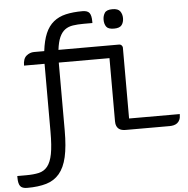

<svg xmlns="http://www.w3.org/2000/svg" viewBox="-110 -836 1188 1211"><g transform="rotate(-5 484.5 -230.0)"><path d="M1012 -70Q1012 -48 1006 -34.5Q1000 -21 990 -13.5Q980 -6 967.5 -3Q955 0 942 0H662Q651 0 640 -2.5Q629 -5 620.5 -11.5Q612 -18 606.5 -29.5Q601 -41 601 -60V-460H591H280V-30Q280 72 265 137.5Q250 203 217.5 241.5Q185 280 134.5 295Q84 310 13 310Q-19 310 -31 294Q-43 278 -43 241V230H13Q60 230 93.5 222.5Q127 215 148.5 188.5Q170 162 180 110.5Q190 59 190 -30V-460H60Q60 -504 82 -522Q104 -540 130 -540H195Q203 -607 222 -651.5Q241 -696 273.5 -722.5Q306 -749 351.5 -759.5Q397 -770 457 -770Q489 -770 501 -754Q513 -738 513 -701V-690H457Q419 -690 389.5 -685.5Q360 -681 339 -665.5Q318 -650 304.5 -620Q291 -590 285 -540H619H621H670Q678 -540 684 -534Q690 -528 691 -520V-70ZM585 -704Q585 -729 597 -747.5Q609 -766 646 -766Q682 -766 695 -747.5Q708 -729 708 -704Q708 -678 695 -660.5Q682 -643 646 -643Q609 -643 597 -660.5Q585 -678 585 -704Z"/></g></svg>

Font: Warnes
Style: Regular
Weight: 400
Designer: Eduardo Rodriguez Tunni
Foundry: Eduardo Rodriguez Tunni
Version: Version 1.001